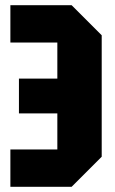

<svg xmlns="http://www.w3.org/2000/svg" viewBox="-20 -720 443 740"><path d="M372 -116 256 0H20V-144H201V-556H20V-700H256L372 -584ZM339 -283H53V-417H339Z"/></svg>

Font: Tektur Condensed
Style: Bold
Weight: 700
Width: 3
Designer: Adam Jagosz
Foundry: Adam Jagosz
Version: Version 1.005;gftools[0.9.30]